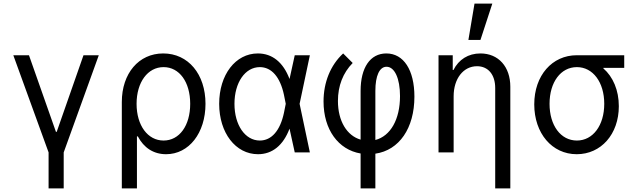

<svg xmlns="http://www.w3.org/2000/svg" viewBox="-20 -847 3520 1067"><path d="M250 200H334V0L529 -540H444L295 -114H291L141 -540H54L250 0Z M746 -89C779 -26 833 10 903 10C1030 10 1122 -108 1122 -270C1122 -435 1026 -550 887 -550C751 -550 657 -439 657 -280V200H741V-89ZM739 -270C739 -390 801 -474 889 -474C977 -474 1037 -391 1037 -270C1037 -149 977 -66 889 -66C801 -66 739 -150 739 -270Z M1413 -550C1289 -550 1198 -432 1198 -270C1198 -109 1289 10 1414 10C1493 10 1554 -39 1589 -132L1618 0H1702L1645 -270L1702 -540H1618L1589 -408C1554 -501 1493 -550 1413 -550ZM1558 -220C1537 -121 1489 -66 1424 -66C1342 -66 1283 -152 1283 -270C1283 -388 1342 -474 1424 -474C1489 -474 1537 -419 1558 -320L1568 -270Z M1984 -342V-71C1908 -93 1858 -174 1858 -286C1858 -370 1886 -442 1940 -497L1887 -550C1816 -484 1778 -389 1778 -283C1778 -127 1860 -15 1984 6V200H2066V7C2198 -12 2283 -134 2283 -310C2283 -458 2223 -550 2127 -550C2037 -550 1984 -471 1984 -342ZM2066 -69V-342C2066 -426 2089 -476 2128 -476C2173 -476 2203 -411 2203 -313C2203 -183 2150 -91 2066 -69Z M2417 0H2501V-312C2501 -410 2555 -479 2631 -479C2693 -479 2732 -432 2732 -358V200H2816V-365C2816 -476 2750 -550 2650 -550C2582 -550 2529 -516 2500 -458H2496V-540H2417ZM2716 -827H2617L2583 -625H2650Z M3186 -66C3096 -66 3034 -150 3034 -270C3034 -390 3096 -474 3186 -474C3275 -474 3338 -390 3338 -270C3338 -150 3275 -66 3186 -66ZM3185 10C3320 10 3419 -101 3419 -257C3419 -345 3387 -420 3333 -467V-470H3449V-540H3185C3049 -540 2949 -428 2949 -267C2949 -106 3048 10 3185 10Z"/></svg>

Font: CommitMono-dimboump
Style: Regular
Weight: 400
Monospace: yes
Designer: Eigil Nikolajsen
Foundry: Eigil Nikolajsen
Version: Version 1.143